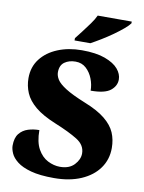

<svg xmlns="http://www.w3.org/2000/svg" viewBox="-100 -1000 806 1078"><g transform="rotate(10 302.5 -460.5)"><path d="M284 10Q203 10 152 -4Q101 -18 73 -40Q45 -62 34.5 -86Q24 -110 24 -129Q24 -174 43.5 -198Q63 -222 93 -231.5Q123 -241 157 -241Q157 -173 179.5 -133Q202 -93 236.5 -75.5Q271 -58 306 -58Q359 -58 387.5 -88.5Q416 -119 416 -153Q416 -201 368.5 -230.5Q321 -260 240 -293Q164 -324 122 -359Q80 -394 63 -434Q46 -474 46 -518Q46 -582 81.5 -628Q117 -674 178 -699Q239 -724 315 -724Q396 -724 447.5 -705Q499 -686 523 -657.5Q547 -629 547 -598Q547 -561 514.5 -535Q482 -509 402 -509Q402 -543 389 -576.5Q376 -610 351.5 -632.5Q327 -655 291 -655Q254 -655 228.5 -637Q203 -619 203 -579Q203 -559 216 -538Q229 -517 267.5 -492.5Q306 -468 380 -438Q456 -408 498.5 -373.5Q541 -339 558 -299.5Q575 -260 575 -212Q575 -147 539.5 -97Q504 -47 438.5 -18.5Q373 10 284 10ZM264 -784Q279 -803 299 -829Q319 -855 338.5 -882Q358 -909 368 -931H562V-921Q553 -908 529.5 -888Q506 -868 475 -846Q444 -824 412 -804.5Q380 -785 354 -771H264Z"/></g></svg>

Font: Noto Serif Myanmar Black
Style: Regular
Weight: 900
Designer: Ben Mitchell and the Monotype Design Team
Foundry: Monotype Imaging Inc.
Version: Version 2.106; ttfautohint (v1.8.4.7-5d5b)